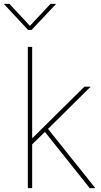

<svg xmlns="http://www.w3.org/2000/svg" viewBox="-71 -969 521 989"><path d="M88.9 -219.7V-259.3H97.7L363.8 -522.5H396L171.9 -300.8L168.9 -297.9ZM72.3 0V-727.5H94.7V0ZM391.1 0 151.4 -300.8 168.5 -314.9 419.9 0ZM-22.5 -949.2 83 -835.9 189.5 -949.2H217.3V-948.2L91.8 -814.9H73.7L-50.8 -948.2V-949.2Z"/></svg>

Font: Inter 28pt Thin
Style: Regular
Weight: 250
Designer: Rasmus Andersson
Foundry: rsms
Version: Version 4.001;git-66647c0bb